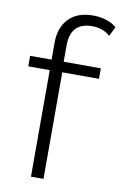

<svg xmlns="http://www.w3.org/2000/svg" viewBox="-85 -795 537 845"><g transform="rotate(10 183.5 -373.0)"><path d="M335 -476H171V0H115V-476H19V-523H115V-599Q115 -666 153 -706Q191 -746 263 -746Q292 -746 320 -737.5Q348 -729 367 -712L346 -670Q314 -699 266 -699Q169 -699 169 -595V-523H335Z"/></g></svg>

Font: Montserrat-Alt1 Light
Style: Regular
Weight: 300
Designer: Differentunic
Foundry: Differentunic
Version: Version 7.222